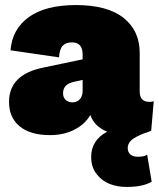

<svg xmlns="http://www.w3.org/2000/svg" viewBox="-20 -530 634 767"><path d="M310.1 -312Q310.1 -360.8 267.1 -360.8Q244.1 -360.8 231 -347.7Q217.8 -334.5 215.8 -300.8L22 -329.1Q28.8 -414.1 95.5 -461.9Q162.1 -509.8 283.2 -509.8Q409.2 -509.8 473.6 -458.5Q538.1 -407.2 538.1 -318.8V-164.1Q538.1 -123 577.1 -123Q588.4 -123 594.2 -126L584 -7.8Q566.9 0 557.1 2Q516.6 18.1 503.4 31.2Q490.2 44.4 490.2 62Q490.2 77.1 500.7 86.7Q511.2 96.2 529.8 96.2Q556.6 96.2 567.9 87.9L585.9 195.8Q551.3 216.8 485.8 216.8Q449.2 216.8 418.2 204.8Q387.2 192.9 365.7 165Q344.2 137.2 344.2 97.2Q344.2 29.8 408.2 -3.9Q356.9 -24.4 340.8 -70.8Q320.3 -34.2 277.6 -12.2Q234.9 9.8 180.2 9.8Q101.6 9.8 58.8 -25.1Q16.1 -60.1 16.1 -123Q16.1 -231.9 151.9 -259.8L310.1 -293ZM231.9 -157.2Q231.9 -141.1 242.2 -131.1Q252.4 -121.1 270 -121.1Q287.1 -121.1 298.6 -133.3Q310.1 -145.5 310.1 -167V-210.9L271 -202.1Q231.9 -192.4 231.9 -157.2Z"/></svg>

Font: Work Sans Black
Style: Regular
Weight: 900
Designer: Wei Huang
Foundry: Wei Huang
Version: Version 2.012